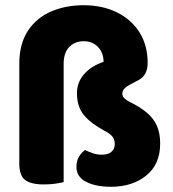

<svg xmlns="http://www.w3.org/2000/svg" viewBox="-20 -699 664 736"><path d="M224 -284H54V-454Q54 -531 87 -581Q120 -631 176 -655Q232 -679 300 -679Q373 -679 428.5 -651.5Q484 -624 515 -574.5Q546 -525 546 -458Q546 -410 511 -392L477 -374Q464 -367 456.5 -359Q449 -351 449 -340Q449 -330 456.5 -322.5Q464 -315 476 -309Q517 -289 543 -267Q569 -245 581.5 -216.5Q594 -188 594 -149Q594 -69 540.5 -26Q487 17 406 17Q347 17 310 -2Q273 -21 273 -59Q273 -82 282.5 -98Q292 -114 306 -124Q320 -117 336 -111.5Q352 -106 371 -106Q394 -106 407 -117Q420 -128 420 -147Q420 -165 410 -176.5Q400 -188 380 -198Q328 -226 301.5 -258Q275 -290 275 -342Q275 -382 300.5 -412.5Q326 -443 369 -459L377 -462Q377 -496 356 -518.5Q335 -541 301 -541Q267 -541 245.5 -519Q224 -497 224 -454ZM54 -298H224V-1Q213 2 192.5 5Q172 8 148 8Q99 8 76.5 -9Q54 -26 54 -72Z"/></svg>

Font: Baloo Tamma 2 ExtraBold
Style: Regular
Weight: 800
Designer: Divya Kowshik, Shuchita Grover and Ek Type
Foundry: Ek Type
Version: Version 1.700